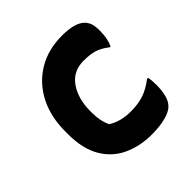

<svg xmlns="http://www.w3.org/2000/svg" viewBox="-154 -673 808 808"><g transform="rotate(-45 250.0 -269.0)"><path d="M328 -550Q405 -550 434 -521Q445 -510 450.5 -495Q456 -480 456 -452Q456 -429 452.5 -410Q449 -391 441 -373H436Q408 -395 382.5 -403Q357 -411 318 -411Q255 -411 221.5 -362.5Q188 -314 188 -241V-229Q188 -182 205 -146Q248 -119 308 -119Q353 -119 386 -130.5Q419 -142 453 -168H459Q463 -151 463 -123Q463 -88 456 -62Q449 -36 433 -21Q418 -6 383.5 3Q349 12 301 12Q232 12 175.5 -14Q119 -40 86 -95.5Q53 -151 53 -240V-254Q53 -343 87.5 -409.5Q122 -476 184 -513Q246 -550 328 -550Z"/></g></svg>

Font: Recursive Sn Csl St
Style: Bold
Weight: 700
Version: Version 1.079;hotconv 1.0.112;makeotfexe 2.5.65598; ttfautoh